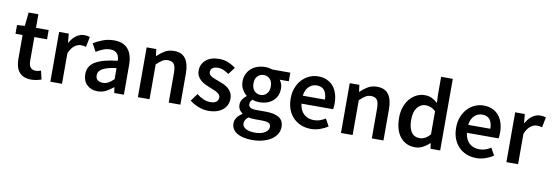

<svg xmlns="http://www.w3.org/2000/svg" viewBox="-64 -1176 5359 1864"><g transform="rotate(10 2616.0 -244.5)"><path d="M246 12Q203 12 173.5 -1Q144 -14 125.5 -37.5Q107 -61 98.5 -93.5Q90 -126 90 -166V-400H20V-486L96 -491L110 -625H206V-491H331V-400H206V-166Q206 -80 275 -80Q288 -80 301.5 -83Q315 -86 326 -91L346 -6Q326 1 300.5 6.5Q275 12 246 12Z M434 0V-491H529L537 -404H541Q567 -452 604 -477.5Q641 -503 680 -503Q715 -503 736 -493L716 -393Q703 -397 692 -399Q681 -401 665 -401Q636 -401 604 -378.5Q572 -356 549 -300V0Z M900 12Q835 12 795 -27.5Q755 -67 755 -132Q755 -171 771.5 -201.5Q788 -232 823.5 -254Q859 -276 913.5 -291Q968 -306 1044 -314Q1043 -333 1038.5 -350.5Q1034 -368 1023.5 -381.5Q1013 -395 996 -402.5Q979 -410 954 -410Q918 -410 883.5 -396Q849 -382 816 -362L774 -439Q815 -465 866 -484Q917 -503 976 -503Q1068 -503 1113.5 -448.5Q1159 -394 1159 -291V0H1064L1056 -54H1052Q1019 -26 981.5 -7Q944 12 900 12ZM937 -78Q967 -78 991.5 -92Q1016 -106 1044 -132V-242Q994 -236 960 -226Q926 -216 905 -203.5Q884 -191 875 -175Q866 -159 866 -141Q866 -108 886 -93Q906 -78 937 -78Z M1297 0V-491H1392L1400 -425H1404Q1437 -457 1475.5 -480Q1514 -503 1565 -503Q1644 -503 1680 -452.5Q1716 -402 1716 -308V0H1601V-293Q1601 -354 1583 -379Q1565 -404 1524 -404Q1492 -404 1467.5 -388.5Q1443 -373 1412 -343V0Z M1994 12Q1943 12 1893.5 -7.5Q1844 -27 1808 -56L1862 -130Q1895 -104 1927.5 -89.5Q1960 -75 1998 -75Q2038 -75 2057 -91.5Q2076 -108 2076 -134Q2076 -149 2067 -160.5Q2058 -172 2043 -181Q2028 -190 2009 -197.5Q1990 -205 1971 -213Q1947 -222 1922 -234Q1897 -246 1877.5 -263Q1858 -280 1845.5 -302.5Q1833 -325 1833 -356Q1833 -421 1881 -462Q1929 -503 2012 -503Q2063 -503 2104 -485Q2145 -467 2175 -444L2122 -374Q2096 -393 2069.5 -404.5Q2043 -416 2014 -416Q1977 -416 1959.5 -400.5Q1942 -385 1942 -362Q1942 -347 1950.5 -336.5Q1959 -326 1973 -318Q1987 -310 2005.5 -303Q2024 -296 2044 -289Q2069 -280 2094 -268.5Q2119 -257 2139.5 -240Q2160 -223 2172.5 -198.5Q2185 -174 2185 -140Q2185 -108 2172.5 -80.5Q2160 -53 2136 -32.5Q2112 -12 2076 0Q2040 12 1994 12Z M2459 217Q2415 217 2377.5 209Q2340 201 2313 185Q2286 169 2270.5 145Q2255 121 2255 89Q2255 58 2273 31.5Q2291 5 2325 -16V-20Q2306 -32 2293.5 -52Q2281 -72 2281 -102Q2281 -131 2297.5 -154.5Q2314 -178 2335 -193V-197Q2310 -216 2290.5 -249.5Q2271 -283 2271 -327Q2271 -369 2287 -402Q2303 -435 2329.5 -457.5Q2356 -480 2391 -491.5Q2426 -503 2465 -503Q2485 -503 2503.5 -499.5Q2522 -496 2537 -491H2713V-406H2623Q2635 -392 2643 -370.5Q2651 -349 2651 -323Q2651 -282 2636.5 -251Q2622 -220 2597 -199Q2572 -178 2538 -167Q2504 -156 2465 -156Q2449 -156 2432 -159Q2415 -162 2398 -169Q2387 -159 2380.5 -149Q2374 -139 2374 -122Q2374 -101 2391.5 -89Q2409 -77 2454 -77H2541Q2630 -77 2675.5 -48.5Q2721 -20 2721 44Q2721 80 2702.5 112Q2684 144 2650 167Q2616 190 2567.5 203.5Q2519 217 2459 217ZM2465 -228Q2500 -228 2525 -253.5Q2550 -279 2550 -327Q2550 -373 2525.5 -398.5Q2501 -424 2465 -424Q2429 -424 2404 -399Q2379 -374 2379 -327Q2379 -279 2404 -253.5Q2429 -228 2465 -228ZM2477 142Q2537 142 2573.5 118.5Q2610 95 2610 63Q2610 34 2587.5 24Q2565 14 2523 14H2456Q2416 14 2389 7Q2351 36 2351 72Q2351 105 2384.5 123.5Q2418 142 2477 142Z M3002 12Q2951 12 2907 -5.5Q2863 -23 2830 -56Q2797 -89 2778.5 -136.5Q2760 -184 2760 -245Q2760 -305 2779 -353Q2798 -401 2829.5 -434Q2861 -467 2902 -485Q2943 -503 2986 -503Q3036 -503 3074 -486Q3112 -469 3137.5 -438Q3163 -407 3176 -364Q3189 -321 3189 -270Q3189 -253 3187.5 -238Q3186 -223 3184 -214H2872Q2880 -148 2918.5 -112.5Q2957 -77 3017 -77Q3049 -77 3076.5 -86.5Q3104 -96 3131 -113L3170 -41Q3135 -18 3092 -3Q3049 12 3002 12ZM2871 -292H3089Q3089 -349 3064.5 -381.5Q3040 -414 2989 -414Q2945 -414 2912 -383Q2879 -352 2871 -292Z M3299 0V-491H3394L3402 -425H3406Q3439 -457 3477.5 -480Q3516 -503 3567 -503Q3646 -503 3682 -452.5Q3718 -402 3718 -308V0H3603V-293Q3603 -354 3585 -379Q3567 -404 3526 -404Q3494 -404 3469.5 -388.5Q3445 -373 3414 -343V0Z M4031 12Q3938 12 3883.5 -55.5Q3829 -123 3829 -245Q3829 -305 3846.5 -353Q3864 -401 3893 -434Q3922 -467 3959.5 -485Q3997 -503 4037 -503Q4079 -503 4108 -488.5Q4137 -474 4166 -449L4162 -528V-706H4277V0H4182L4174 -53H4170Q4143 -26 4107 -7Q4071 12 4031 12ZM4059 -83Q4114 -83 4162 -138V-367Q4136 -390 4111.5 -399Q4087 -408 4062 -408Q4014 -408 3981 -366Q3948 -324 3948 -246Q3948 -166 3976.5 -124.5Q4005 -83 4059 -83Z M4633 12Q4582 12 4538 -5.5Q4494 -23 4461 -56Q4428 -89 4409.5 -136.5Q4391 -184 4391 -245Q4391 -305 4410 -353Q4429 -401 4460.5 -434Q4492 -467 4533 -485Q4574 -503 4617 -503Q4667 -503 4705 -486Q4743 -469 4768.5 -438Q4794 -407 4807 -364Q4820 -321 4820 -270Q4820 -253 4818.5 -238Q4817 -223 4815 -214H4503Q4511 -148 4549.5 -112.5Q4588 -77 4648 -77Q4680 -77 4707.5 -86.5Q4735 -96 4762 -113L4801 -41Q4766 -18 4723 -3Q4680 12 4633 12ZM4502 -292H4720Q4720 -349 4695.5 -381.5Q4671 -414 4620 -414Q4576 -414 4543 -383Q4510 -352 4502 -292Z M4930 0V-491H5025L5033 -404H5037Q5063 -452 5100 -477.5Q5137 -503 5176 -503Q5211 -503 5232 -493L5212 -393Q5199 -397 5188 -399Q5177 -401 5161 -401Q5132 -401 5100 -378.5Q5068 -356 5045 -300V0Z"/></g></svg>

Font: Processing Sans Pro Semibold
Style: Regular
Weight: 600
Designer: Paul D. Hunt
Foundry: Adobe Systems Incorporated
Version: Version 2.020;PS 2.000;hotconv 1.0.86;makeotf.lib2.5.63406